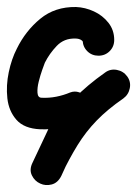

<svg xmlns="http://www.w3.org/2000/svg" viewBox="-48 -321 392 548"><path d="M233 -162Q214 -162 201 -175Q188 -188 188 -207Q188 -208 188 -206Q188 -204 188 -203Q189 -201 187.5 -203Q186 -205 185 -206Q178 -211 167 -211Q135 -212 114 -190Q93 -168 80 -142Q78 -137 72.5 -121.5Q67 -106 62.5 -88Q58 -70 59 -56Q60 -42 71 -42Q92 -41 112.5 -45Q133 -49 152 -57Q165 -62 178 -57.5Q191 -53 200 -44Q208 -34 211.5 -21Q215 -8 209 4Q188 49 167.5 93Q147 137 127 181Q117 201 99.5 205.5Q82 210 67 203Q51 196 43 179.5Q35 163 45 143Q71 86 99.5 41.5Q128 -3 164.5 -40.5Q201 -78 252 -114Q267 -125 285.5 -121.5Q304 -118 315 -103Q326 -88 322.5 -69.5Q319 -51 304 -40Q259 -9 228 23Q197 55 173.5 93Q150 131 126 181Q117 201 99.5 205.5Q82 210 67 203Q51 196 43 179.5Q35 163 45 143Q66 99 86.5 55Q107 11 127 -34Q133 -46 147.5 -40Q162 -34 175 -21Q187 -7 192 7.5Q197 22 184 27Q156 38 126.5 43.5Q97 49 67 48Q21 46 -1 21Q-23 -4 -27 -40.5Q-31 -77 -23 -115Q-15 -153 0 -182Q25 -233 67 -267.5Q109 -302 169 -301Q195 -300 220 -288.5Q245 -277 261.5 -256Q278 -235 278 -207Q278 -188 265 -175Q252 -162 233 -162Z"/></svg>

Font: FRB American Cursive Black
Style: Bold Italic
Weight: 900
Italic angle: -25°
Version: Version 2.0;Modular Font Editor K font №1